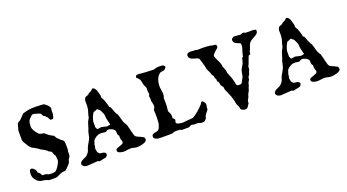

<svg xmlns="http://www.w3.org/2000/svg" viewBox="-42 -811 2143 1186"><g transform="rotate(-20 1029.5 -218.0)"><path d="M35.6 -69.3Q35.6 -73.7 36.1 -78.4Q36.6 -83 38.1 -87.2Q39.6 -91.3 42.2 -93.8Q44.9 -96.2 49.3 -96.2H53.2Q61.5 -93.3 67.6 -87.2Q73.7 -81.1 77.1 -72.8L79.6 -61Q80.6 -60.1 82.8 -57.9Q85 -55.7 86.4 -54.7L91.3 -51.8Q92.3 -50.8 94.7 -45.7Q97.2 -40.5 98.1 -39.6Q99.1 -39.1 101.1 -36.9Q103 -34.7 104 -33.7Q106.4 -34.7 109.1 -34.7Q111.8 -34.7 114.3 -34.7Q119.6 -34.7 125.7 -33.2Q131.8 -31.7 136.2 -27.8Q141.6 -26.9 147 -26.1Q152.3 -25.4 158.2 -25.4Q163.6 -25.4 169.4 -26.1Q175.3 -26.9 181.2 -27.8Q186 -28.8 193.1 -36.6Q200.2 -44.4 206.5 -54.4Q212.9 -64.5 217.5 -74Q222.2 -83.5 222.2 -87.9V-93.8Q222.2 -95.7 221.7 -99.9Q221.2 -104 220.9 -108.4Q220.7 -112.8 220.2 -116Q219.7 -119.1 219.7 -120.1Q218.8 -120.6 216.3 -124.3Q213.9 -127.9 213.9 -129.4Q211.9 -132.3 210.9 -136.2Q210 -140.1 208.5 -143.8Q207 -147.5 204.8 -150.4Q202.6 -153.3 198.7 -155.3Q197.8 -156.2 194.1 -157.2Q190.4 -158.2 190.4 -158.7Q189.5 -158.7 185.5 -162.6Q181.6 -166.5 181.2 -167.5Q180.2 -168.5 177.7 -170.2Q175.3 -171.9 172.4 -173.6Q169.4 -175.3 167 -176.8Q164.6 -178.2 163.1 -179.2Q162.6 -179.7 159.9 -181.2Q157.2 -182.6 154.3 -184.1Q151.4 -185.5 148.7 -186.8Q146 -188 145.5 -188.5Q144 -189.5 139.2 -193.1Q134.3 -196.8 133.8 -197.8Q123.5 -204.6 116 -208.3Q108.4 -211.9 102.1 -215.6Q95.7 -219.2 89.8 -224.9Q84 -230.5 77.1 -241.7Q75.7 -244.6 72.8 -249.3Q69.8 -253.9 66.9 -258.5Q64 -263.2 61.8 -267.1Q59.6 -271 59.1 -272Q58.6 -272.9 57.4 -277.3Q56.2 -281.7 56.2 -283.7V-342.8Q56.2 -343.3 57.1 -347.4Q58.1 -351.6 59.6 -357.4Q61 -363.3 62.7 -369.1Q64.5 -375 65.4 -378.4Q66.9 -385.3 69.1 -388.4Q71.3 -391.6 74.2 -393.6Q77.1 -395.5 80.8 -397Q84.5 -398.4 88.9 -401.9Q90.3 -403.3 94.7 -407.7Q99.1 -412.1 104 -417.2Q108.9 -422.4 113.3 -426.8Q117.7 -431.2 118.7 -432.6Q121.6 -435.1 127.9 -436.3Q134.3 -437.5 136.2 -438.5Q150.9 -442.9 164.6 -444.8Q178.2 -446.8 193.8 -446.8H208Q210.9 -446.8 218 -446.5Q225.1 -446.3 232.9 -445.8Q240.7 -445.3 247.8 -445.1Q254.9 -444.8 257.8 -444.3Q262.2 -442.9 268.3 -438.2Q274.4 -433.6 280.3 -427.7Q286.1 -421.9 290 -415Q293.9 -408.2 293.9 -401.9Q293.5 -401.4 292.5 -396.5Q291.5 -391.6 291.5 -390.1V-366.7Q291 -365.7 290.3 -362.5Q289.6 -359.4 288.6 -355.5Q287.6 -351.6 286.4 -347.9Q285.2 -344.2 284.7 -342.8Q284.2 -340.3 282 -339.8Q279.8 -339.4 277.3 -339.4H267.1Q264.6 -340.3 262.9 -343Q261.2 -345.7 259.8 -348.6Q258.3 -351.6 257.3 -354.2Q256.3 -356.9 255.4 -358.4Q254.4 -358.9 252.4 -360.8Q250.5 -362.8 248.3 -365.2Q246.1 -367.7 243.9 -369.9Q241.7 -372.1 240.7 -373.5Q240.2 -373.5 237.5 -374.3Q234.9 -375 234.4 -376Q231.4 -377.4 230 -380.1Q228.5 -382.8 227.3 -385.7Q226.1 -388.7 224.4 -391.6Q222.7 -394.5 219.7 -397Q217.8 -397.5 212.9 -399.4Q208 -401.4 202.1 -403.1Q196.3 -404.8 190.9 -406.5Q185.5 -408.2 183.6 -408.7H168.9Q167.5 -407.2 164.1 -404.1Q160.6 -400.9 156.7 -397Q152.8 -393.1 149.7 -389.9Q146.5 -386.7 145.5 -385.3Q139.2 -377 137.7 -364.7Q136.2 -352.5 136.2 -342.8Q136.2 -334.5 138.4 -327.6Q140.6 -320.8 144.3 -314.5Q147.9 -308.1 152.8 -302.2Q157.7 -296.4 163.1 -289.6Q167.5 -283.7 172.6 -281.5Q177.7 -279.3 183.3 -278.3Q189 -277.3 194.3 -276.4Q199.7 -275.4 204.6 -272Q205.1 -271.5 207.8 -269Q210.4 -266.6 213.4 -264.2Q216.3 -261.7 219 -259.5Q221.7 -257.3 222.2 -256.8Q223.1 -255.9 225.8 -254.2Q228.5 -252.4 231.4 -250.7Q234.4 -249 237.1 -247.3Q239.7 -245.6 240.7 -245.1Q241.7 -244.1 246.6 -241.9Q251.5 -239.7 252.9 -239.3Q252.9 -238.3 254.4 -235.8Q255.9 -233.4 261.2 -223.6L284.7 -200.2L293.9 -194.3Q300.8 -189 302 -179.2Q303.2 -169.4 303.2 -160.6V-129.4Q300.8 -125 300.5 -120.4Q300.3 -115.7 300.3 -111.3V-96.2Q300.3 -94.2 298.8 -89.8Q297.4 -85.4 296.9 -84.5Q296.9 -84 295.7 -82.3Q294.4 -80.6 293 -78.6Q291.5 -76.7 290 -75Q288.6 -73.2 288.1 -72.8Q287.6 -71.3 286.6 -66.4Q285.6 -61.5 284.7 -61L282.2 -51.8Q280.8 -49.8 276.6 -44.9Q272.5 -40 267.6 -34.9Q262.7 -29.8 258.5 -25.4Q254.4 -21 252.9 -19.5Q251.5 -18.1 248 -15.9Q244.6 -13.7 243.7 -12.7Q242.7 -12.7 239.7 -12.5Q236.8 -12.2 233.2 -11.7Q229.5 -11.2 226.3 -10.7Q223.1 -10.3 222.2 -10.3Q216.3 -8.8 210.4 -6.1Q204.6 -3.4 198.7 -0.5Q192.9 2.4 187 4.9Q181.2 7.3 174.8 7.8Q174.3 7.8 166 8.1Q157.7 8.3 152.3 8.3L130.4 7.8Q128.4 6.8 122.8 4.6Q117.2 2.4 115.7 1.5Q109.9 -0.5 103.8 -1.5Q97.7 -2.4 91.6 -3.2Q85.4 -3.9 79.6 -5.4Q73.7 -6.8 67.9 -10.3Q62 -13.2 56.2 -18.8Q50.3 -24.4 45.7 -31.2Q41 -38.1 38.3 -45.7Q35.6 -53.2 35.6 -60.1Z M637.2 -64Q636.7 -64.5 635.7 -67.1Q634.8 -69.8 633.8 -72.8Q632.8 -75.7 632.1 -78.1Q631.3 -80.6 631.3 -81.1Q630.4 -82.5 630.4 -85.2Q630.4 -87.9 630.4 -91.3Q630.4 -94.2 630.4 -97.2Q630.4 -100.1 631.3 -101.6Q624.5 -107.9 623.3 -113Q622.1 -118.2 622.1 -125V-135.3Q622.1 -136.2 621.1 -138.2Q620.1 -140.1 619.6 -141.1Q618.2 -142.1 614 -146.5Q609.9 -150.9 607.4 -151.9Q603.5 -155.3 597.7 -156.2Q591.8 -157.2 587.4 -160.6Q586.4 -160.6 582.8 -160.6Q579.1 -160.6 578.1 -161.1Q574.7 -160.2 570.1 -158Q565.4 -155.8 564.5 -154.8L559.6 -151.9L535.6 -154.8H523.9Q517.6 -154.8 510.7 -152.3Q503.9 -149.9 497.3 -146Q490.7 -142.1 485.1 -137Q479.5 -131.8 476.1 -126.5Q475.1 -125.5 474.1 -120.6Q473.1 -115.7 473.1 -114.7Q472.2 -111.8 470.2 -108.6Q468.3 -105.5 468.3 -101.6L467.3 -89.4L463.9 -76.7L468.3 -54.2Q468.3 -53.2 469.7 -51.8Q471.2 -50.3 473.1 -48.3Q478.5 -43 478.5 -42Q478.5 -41.5 480.2 -41Q481.9 -40.5 483.9 -40Q485.8 -39.6 487.8 -39.3Q489.7 -39.1 490.2 -39.1Q493.2 -39.1 498 -38.6Q502.9 -38.1 507.6 -36.1Q512.2 -34.2 515.6 -31Q519 -27.8 519 -22Q519 -16.1 514.6 -10.7Q510.3 -5.4 503.9 -3.4Q501.5 -2.9 496.1 -2Q490.7 -1 484.4 0.5Q478 2 472.2 3.2Q466.3 4.4 463.9 4.9L452.1 0L381.3 4.9Q375 3.9 370.4 2.9Q365.7 2 362.1 0Q358.4 -2 355.7 -5.4Q353 -8.8 350.1 -15.1Q350.1 -23.9 355.2 -29.5Q360.4 -35.2 367.7 -39.1Q375 -43 382.8 -46.1Q390.6 -49.3 395.5 -52.2Q395.5 -53.2 396.7 -54Q397.9 -54.7 398.9 -55.7Q403.3 -60.1 408.4 -65.9Q413.6 -71.8 416 -78.6Q416.5 -79.1 417.5 -81.5Q418.5 -84 419.4 -86.9Q420.4 -89.8 421.1 -92.3Q421.9 -94.7 421.9 -95.2Q427.2 -109.4 434.6 -120.8Q441.9 -132.3 447.3 -143.6Q447.8 -144 448.7 -146.5Q449.7 -148.9 450.7 -151.9Q451.7 -154.8 452.4 -157.2Q453.1 -159.7 453.1 -160.6L461.4 -195.3Q461.9 -195.8 462.9 -198Q463.9 -200.2 464.8 -202.6Q465.8 -205.1 466.6 -207Q467.3 -209 467.3 -209.5L476.1 -238.3Q479 -249 483.6 -256.1Q488.3 -263.2 492.7 -272.9L495.1 -287.1Q496.1 -289.1 497.1 -293.7Q498 -298.3 498.5 -298.8L503.9 -315.9Q503.9 -317.9 504.6 -321.3Q505.4 -324.7 505.9 -328.6Q506.3 -332.5 506.8 -336.2Q507.3 -339.8 507.3 -341.3V-378.4Q507.3 -379.9 508.5 -382.8Q509.8 -385.7 511.2 -388.9Q512.7 -392.1 514.6 -394.8Q516.6 -397.5 519 -398.9L535.6 -404.8Q537.1 -404.8 540.3 -408.4Q543.5 -412.1 544.4 -413.1L561 -420.9L573.7 -433.1Q582 -433.1 587.6 -426.5Q593.3 -419.9 596.7 -413.1Q597.2 -410.6 598.9 -405.3Q600.6 -399.9 602.3 -393.8Q604 -387.7 605.7 -382.3Q607.4 -377 607.4 -375V-360.8Q608.4 -359.9 609.4 -357.9Q610.4 -356 610.8 -355Q617.7 -343.8 622.6 -329.8Q627.4 -315.9 631.3 -301.8Q632.3 -292 632.6 -290.5Q632.8 -289.1 633.8 -289.1Q638.2 -289.1 640.4 -284.9Q642.6 -280.8 645 -275.4L650.9 -259.3Q650.9 -257.8 652.3 -254.6Q653.8 -251.5 655.8 -247.6Q657.7 -243.7 659.4 -240Q661.1 -236.3 661.6 -234.9Q662.1 -234.4 665 -230.5Q666.5 -228.5 667.5 -227.1Q668 -226.1 669.4 -221.9Q670.9 -217.8 672.4 -212.9Q673.8 -208 675 -203.9Q676.3 -199.7 676.3 -198.7Q678.7 -189 681.9 -179Q685.1 -168.9 690.4 -160.6Q690.4 -159.2 694.3 -154.5Q698.2 -149.9 698.7 -148.4L701.7 -135.3Q703.6 -127 705.6 -121.6Q707.5 -116.2 708 -110.8Q708 -109.4 709.2 -105Q710.4 -100.6 711.9 -95.5Q713.4 -90.3 714.6 -86.2Q715.8 -82 715.8 -81.1Q716.8 -75.7 720.7 -69.3Q724.6 -63 728.5 -61.5Q729 -61 732.2 -59.6Q735.4 -58.1 739 -56.4Q742.7 -54.7 745.8 -53.2Q749 -51.8 749.5 -51.8Q755.4 -47.9 760.5 -46.1Q765.6 -44.4 769 -42.2Q772.5 -40 774.4 -36.1Q776.4 -32.2 776.4 -24.4Q776.4 -17.1 768.6 -12Q760.7 -6.8 750.2 -3.7Q739.7 -0.5 729.2 1Q718.8 2.4 713.9 2.4Q701.2 2.4 690.7 -1Q680.2 -4.4 666 -4.4L627.9 0Q623 0 615.7 -0.7Q608.4 -1.5 601.3 -3.7Q594.2 -5.9 589.1 -9.8Q584 -13.7 584 -20.5Q584 -29.8 592.3 -33.4Q600.6 -37.1 610.6 -40Q620.6 -43 628.9 -47.1Q637.2 -51.3 637.2 -61.5ZM544.4 -189.9Q544.9 -189.9 548.1 -189.2Q551.3 -188.5 555.4 -187.5Q559.6 -186.5 563.7 -185.5Q567.9 -184.6 570.3 -184.1L581.5 -181.6Q582 -182.1 585.4 -182.6Q588.9 -183.1 592.8 -184.1L602.5 -186L593.3 -223.1Q592.3 -227.5 591.6 -235.1Q590.8 -242.7 590.8 -245.1Q590.8 -251.5 589.6 -256.1Q588.4 -260.7 586.4 -265.1Q584.5 -269.5 582 -274.2Q579.6 -278.8 577.1 -284.7Q576.2 -288.1 570.6 -292.5Q564.9 -296.9 561 -300.8Q559.6 -302.2 556.2 -302.2Q551.8 -302.2 547.4 -298.8Q543 -295.4 537.6 -295.4Q533.2 -295.4 528.6 -288.1Q523.9 -280.8 519.8 -271.2Q515.6 -261.7 512.9 -252.2Q510.3 -242.7 509.8 -238.3V-201.2Q510.7 -199.7 512.7 -195.3Q514.6 -190.9 515.6 -189.9Q516.6 -189 517.6 -187.7Q518.6 -186.5 520.5 -186.5Q521.5 -186.5 525.1 -187Q528.8 -187.5 532.7 -188.2Q536.6 -189 540 -189.5Q543.5 -189.9 544.4 -189.9Z M823.7 -25.4Q823.7 -34.2 828.1 -37.8Q832.5 -41.5 838.9 -43.2Q845.2 -44.9 852.1 -45.9Q858.9 -46.9 864.3 -49.8Q869.6 -52.7 872.8 -57.1Q876 -61.5 877.9 -66.7Q879.9 -71.8 881.3 -77.1Q882.8 -82.5 885.3 -87.9Q886.2 -101.1 887 -114Q887.7 -127 887.7 -140.1Q887.7 -149.9 887.2 -159.2Q886.7 -168.5 886.2 -178.2Q889.2 -182.6 892.6 -189.2Q896 -195.8 896 -203.6Q896 -205.1 895.3 -209.5Q894.5 -213.9 893.6 -218.8Q892.6 -223.6 891.6 -227.8Q890.6 -231.9 890.1 -232.9Q890.1 -233.9 889.9 -238.5Q889.6 -243.2 889.6 -247.6Q889.6 -249.5 889.9 -251Q890.1 -252.4 890.1 -253.4Q890.1 -254.4 888.9 -258.5Q887.7 -262.7 887.7 -267.6Q887.7 -269 889.6 -273.9Q891.6 -278.8 893.6 -282.2Q892.6 -283.2 891.8 -288.1Q891.1 -293 890.1 -293.9V-322.8Q890.1 -323.7 888.9 -326.4Q887.7 -329.1 886.2 -332Q884.8 -335 883.5 -337.4Q882.3 -339.8 881.8 -340.3Q879.4 -346.2 878.4 -352.3Q877.4 -358.4 876.2 -364.3Q875 -370.1 873.3 -376Q871.6 -381.8 867.7 -386.7Q866.2 -389.2 860.6 -394.5Q855 -399.9 853 -401.4Q852.1 -401.9 852.1 -403.6Q852.1 -405.3 852.1 -406.2Q852.1 -411.6 856.2 -415.3Q860.4 -418.9 865.7 -418.9H870.1Q895.5 -416.5 919.4 -414.8Q943.4 -413.1 969.7 -413.1Q975.1 -413.1 980.5 -415.5Q985.8 -418 992.7 -418.9L1011.2 -419.9L1029.8 -418.9Q1031.7 -418.9 1035.9 -416Q1040 -413.1 1041.5 -410.6L1044.9 -407.2Q1044.9 -406.2 1043.7 -403.1Q1042.5 -399.9 1041.5 -398.9Q1039.6 -396.5 1035.6 -392.1Q1031.7 -387.7 1029.8 -386.7Q1028.8 -386.7 1025.9 -386.2Q1022.9 -385.7 1019.5 -385.3Q1016.1 -384.8 1013.2 -384.5Q1010.3 -384.3 1009.3 -384.3Q1002.4 -382.8 996.1 -377.2Q989.7 -371.6 984.9 -364.3Q980 -356.9 976.8 -348.9Q973.6 -340.8 972.2 -334.5Q970.2 -325.7 969.5 -316.4Q968.8 -307.1 968.8 -298.3L974.6 -253.4Q974.6 -245.6 972.9 -238.5Q971.2 -231.4 968.8 -224.6Q968.8 -221.7 969.2 -213.6Q969.7 -205.6 969.7 -196.8Q969.7 -188 969.2 -180.2Q968.8 -172.4 968.8 -168.9Q968.8 -168.5 968.3 -165.5Q967.8 -162.6 967.5 -159.2Q967.3 -155.8 966.8 -152.6Q966.3 -149.4 966.3 -148.4V-140.1Q966.8 -139.2 968.5 -136Q970.2 -132.8 971.9 -128.9Q973.6 -125 975.3 -121.6Q977.1 -118.2 977.1 -116.7Q977.1 -114.7 977.5 -110.8Q978 -106.9 978 -103Q978 -98.6 977.5 -95.5Q977.1 -92.3 977.1 -91.3Q979.5 -89.8 983.9 -85.2Q988.3 -80.6 989.3 -79.6V-75.2Q989.3 -72.8 988.8 -70.8Q988.3 -68.8 987.3 -66.9Q986.3 -64.5 986.3 -62.5Q986.3 -60.5 986.3 -58.1Q986.3 -54.2 991 -51.8Q995.6 -49.3 1002 -47.4Q1008.3 -45.4 1014.4 -44.7Q1020.5 -43.9 1022.9 -43.9H1029.8Q1033.2 -44.4 1043 -45.4Q1052.7 -46.4 1063.2 -47.1Q1073.7 -47.9 1083.3 -48.6Q1092.8 -49.3 1096.2 -49.8Q1117.2 -62 1135.7 -77.9Q1154.3 -93.8 1169.9 -111.3Q1171.4 -112.8 1172.6 -115.5Q1173.8 -118.2 1175 -120.4Q1176.3 -122.6 1178.2 -124.3Q1180.2 -126 1183.6 -126Q1186.5 -126 1189.9 -123.3Q1193.4 -120.6 1196 -116.7Q1198.7 -112.8 1200.4 -108.6Q1202.1 -104.5 1202.1 -101.6Q1202.1 -93.3 1200.4 -86.9Q1198.7 -80.6 1198.7 -72.8V-67.4Q1197.3 -65.9 1193.6 -61.5Q1189.9 -57.1 1186.3 -52Q1182.6 -46.9 1179.4 -42.2Q1176.3 -37.6 1174.8 -35.6L1169.9 -18.6Q1168.9 -17.6 1164.6 -12.7Q1160.2 -7.8 1158.2 -6.8Q1155.8 -4.4 1152.6 -3.9Q1149.4 -3.4 1146 -3.4H1131.8Q1131.3 -3.9 1128.9 -4.9Q1126.5 -5.9 1123.5 -6.8Q1120.6 -7.8 1117.9 -8.5Q1115.2 -9.3 1114.3 -9.3H1085.4Q1084 -9.3 1079.1 -11Q1074.2 -12.7 1073.7 -12.7Q1072.8 -12.7 1069.6 -11.5Q1066.4 -10.3 1064.9 -9.3Q1063 -8.3 1058.8 -6.3Q1054.7 -4.4 1053.2 -3.4H1006.8Q1000.5 -7.8 993.2 -8.5Q985.8 -9.3 979 -9.3H968.8Q963.4 -9.3 958 -8.3Q952.6 -7.3 945.8 -3.4Q934.1 -2.4 922.1 -2.4Q910.2 -2.4 897.9 -2.4Q885.7 -2.4 873.8 -2.4Q861.8 -2.4 849.6 -3.4L835.4 -9.3Q829.6 -11.7 826.7 -15.1Q823.7 -18.6 823.7 -25.4Z M1314 -223.6Q1313 -225.1 1310.5 -229.5Q1308.1 -233.9 1308.1 -234.9Q1307.1 -236.8 1306.4 -242.4Q1305.7 -248 1305.7 -249Q1304.7 -250.5 1300.8 -254.9Q1296.9 -259.3 1296.9 -260.3Q1296.4 -260.7 1295.7 -263.2Q1294.9 -265.6 1294.2 -268.6Q1293.5 -271.5 1292.7 -273.9Q1292 -276.4 1292 -276.9Q1291.5 -277.3 1290.3 -279.8Q1289.1 -282.2 1287.6 -285.2Q1286.1 -288.1 1284.9 -290.5Q1283.7 -293 1283.7 -293.9Q1278.8 -301.8 1277.8 -310.3Q1276.9 -318.8 1274.4 -327.1Q1270.5 -340.3 1266.8 -353.8Q1263.2 -367.2 1258.3 -379.4Q1257.3 -381.3 1253.9 -382.8Q1250.5 -384.3 1249.5 -385.3Q1242.2 -388.2 1232.7 -390.4Q1223.1 -392.6 1215.1 -396Q1207 -399.4 1201.4 -405.5Q1195.8 -411.6 1195.8 -422.4Q1195.8 -431.2 1202.9 -435.5Q1210 -439.9 1218.3 -439.9H1224.1L1236.3 -438.5H1249Q1253.4 -438.5 1258.1 -437.7Q1262.7 -437 1266.6 -435.1Q1270 -435.1 1278.6 -435.5Q1287.1 -436 1296.9 -436Q1306.6 -436 1314.9 -435.5Q1323.2 -435.1 1327.1 -435.1Q1327.6 -435.1 1330.6 -434.8Q1333.5 -434.6 1336.9 -434.1Q1340.3 -433.6 1343.8 -433.1Q1347.2 -432.6 1349.1 -432.6Q1350.6 -432.6 1355 -431.4Q1359.4 -430.2 1360.4 -429.2Q1363.8 -428.7 1368.7 -428.7Q1373.5 -428.7 1377.9 -427.7Q1382.3 -426.8 1385.3 -424.1Q1388.2 -421.4 1388.2 -416.5Q1388.2 -406.7 1383.1 -402.8Q1377.9 -398.9 1372.1 -393.6Q1369.6 -391.6 1366 -387.9Q1362.3 -384.3 1358.4 -380.4Q1354.5 -376.5 1351.8 -372.3Q1349.1 -368.2 1349.1 -365.7Q1349.1 -357.9 1353.5 -350.1Q1357.9 -342.3 1360.4 -334.5Q1361.8 -331.5 1364.3 -326.2Q1366.7 -320.8 1368.9 -315.7Q1371.1 -310.5 1372.6 -306.6Q1374 -302.7 1374 -302.2Q1374.5 -301.3 1375 -298.3Q1375.5 -295.4 1376 -292.2Q1376.5 -289.1 1376.7 -286.1Q1377 -283.2 1377.4 -282.2Q1377.9 -281.2 1380.1 -276.9Q1382.3 -272.5 1382.3 -271Q1383.3 -269 1385.7 -262.7Q1388.2 -256.3 1388.2 -254.9L1390.6 -238.3Q1394 -227.1 1399.2 -216.3Q1404.3 -205.6 1407.7 -193.4Q1408.2 -192.9 1408.9 -189.9Q1409.7 -187 1410.6 -183.3Q1411.6 -179.7 1412.4 -176.3Q1413.1 -172.9 1413.6 -171.4Q1415 -166 1415.5 -161.1Q1416 -156.2 1417.7 -152.3Q1419.4 -148.4 1422.9 -146Q1426.3 -143.6 1433.1 -143.6Q1438.5 -143.6 1442.9 -144Q1447.3 -144.5 1452.6 -148.4Q1453.6 -150.9 1456.5 -156Q1459.5 -161.1 1462.6 -167Q1465.8 -172.9 1468.5 -178.2Q1471.2 -183.6 1471.7 -186Q1472.2 -186.5 1472.9 -190.9Q1473.6 -195.3 1474.6 -200.4Q1475.6 -205.6 1476.3 -210Q1477.1 -214.4 1477.1 -215.3Q1480 -228 1487.1 -238.5Q1494.1 -249 1499.5 -260.3Q1499.5 -261.2 1500.5 -264.4Q1501.5 -267.6 1502.4 -268.6Q1502.4 -269 1503.2 -272.5Q1503.9 -275.9 1504.9 -279.8Q1505.9 -283.7 1506.8 -286.9Q1507.8 -290 1508.3 -290.5Q1508.3 -292 1509 -294.2Q1509.8 -296.4 1510.7 -296.4Q1510.7 -297.4 1513.2 -297.9Q1515.6 -298.3 1516.6 -298.8Q1516.6 -299.3 1516.8 -301.8Q1517.1 -304.2 1517.3 -306.6Q1517.6 -309.1 1518.1 -311Q1518.6 -313 1519 -313.5Q1520 -319.3 1522.2 -326.2Q1524.4 -333 1526.9 -340.3Q1529.3 -347.7 1531 -354.7Q1532.7 -361.8 1532.7 -367.7Q1532.7 -374 1532.2 -377.2Q1531.7 -380.4 1530 -382.1Q1528.3 -383.8 1525.1 -384.8Q1522 -385.7 1516.6 -387.7Q1505.4 -391.6 1496.6 -398.4Q1487.8 -405.3 1487.8 -417.5Q1487.8 -419.9 1488.3 -421.4Q1488.3 -422.9 1488.8 -423.8Q1489.7 -426.3 1494.9 -430.2Q1500 -434.1 1502.4 -435.1Q1502.9 -435.1 1504.4 -435.5Q1505.4 -435.5 1506.3 -435.8Q1507.3 -436 1508.3 -436L1544.4 -432.6Q1550.3 -432.6 1553 -433.6Q1555.7 -434.6 1557.4 -435.5Q1559.1 -436.5 1560.8 -437.5Q1562.5 -438.5 1565.4 -438.5Q1569.8 -438.5 1574.2 -436Q1578.6 -433.6 1582.5 -432.6H1627.4Q1628.9 -432.6 1631.6 -432.4Q1634.3 -432.1 1637.2 -431.6Q1640.1 -431.2 1642.8 -430.4Q1645.5 -429.7 1646.5 -429.2Q1648.9 -428.2 1649.4 -426.3Q1649.9 -424.3 1649.9 -422.4V-419.9Q1649.9 -411.1 1643.3 -404.5Q1636.7 -397.9 1627.7 -392.6Q1618.7 -387.2 1608.9 -382.3Q1599.1 -377.4 1593.3 -371.6Q1584.5 -362.8 1580.3 -350.6Q1576.2 -338.4 1572.3 -327.1Q1571.3 -326.2 1568.8 -321.5Q1566.4 -316.9 1566.4 -315.9L1564 -298.8Q1562.5 -298.3 1557.6 -296.1Q1552.7 -293.9 1552.2 -293.9Q1551.3 -293.5 1549.3 -288.3Q1547.4 -283.2 1545.2 -277.1Q1543 -271 1540.8 -265.4Q1538.6 -259.8 1537.6 -257.8Q1537.1 -255.4 1535.4 -250Q1533.7 -244.6 1532.7 -243.2Q1531.7 -242.7 1529.8 -238Q1527.8 -233.4 1526.9 -232.4L1524.9 -210.4L1519 -199.2Q1518.1 -198.7 1517.3 -193.6Q1516.6 -188.5 1516.6 -187.5Q1514.6 -182.1 1510.7 -178Q1506.8 -173.8 1504.9 -168Q1504.9 -168 1504.4 -165.5Q1503.9 -163.1 1503.7 -160.4Q1503.4 -157.7 1502.9 -155Q1502.4 -152.3 1502.4 -151.9Q1501.5 -151.4 1499.3 -147.9Q1497.1 -144.5 1497.1 -143.6Q1492.7 -137.2 1491.9 -132.1Q1491.2 -127 1488.8 -119.1Q1488.3 -118.2 1487.3 -116.2Q1486.3 -114.3 1485.4 -111.8Q1484.4 -109.4 1483.6 -107.4Q1482.9 -105.5 1482.9 -105Q1480.5 -99.1 1479 -93.3Q1477.5 -87.4 1474.6 -82Q1473.6 -82 1471.4 -78.6Q1469.2 -75.2 1469.2 -74.2Q1468.8 -73.2 1467.5 -69.6Q1466.3 -65.9 1464.8 -62Q1463.4 -58.1 1462.4 -54.4Q1461.4 -50.8 1460.9 -49.8Q1460.9 -48.8 1458 -45.4Q1455.1 -42 1455.1 -41.5Q1454.1 -39.6 1453.4 -37.8Q1452.6 -36.1 1452.6 -35.6Q1452.1 -34.7 1451.7 -31.7Q1451.2 -28.8 1450.7 -25.4Q1450.2 -22 1450 -19Q1449.7 -16.1 1449.7 -15.1Q1449.2 -15.1 1446.3 -11.5Q1443.4 -7.8 1442.4 -5.9Q1439.9 -1 1437.7 2.2Q1435.5 5.4 1432.9 7.6Q1430.2 9.8 1426.3 10.7Q1422.4 11.7 1416 11.7Q1409.7 11.7 1401.9 7.8Q1394 3.9 1390.6 -1.5Q1390.6 -2.4 1390.1 -4.4Q1389.6 -6.3 1389.2 -8.8Q1388.7 -11.2 1388.2 -15.1Q1388.2 -16.1 1387 -18.8Q1385.7 -21.5 1384.3 -24.4Q1382.8 -27.3 1381.3 -29.8Q1379.9 -32.2 1379.9 -32.7Q1376.5 -39.6 1376.5 -43.9Q1376.5 -48.3 1374 -57.6Q1370.1 -76.2 1363.5 -94.2Q1356.9 -112.3 1349.1 -129.4L1340.8 -147Q1340.8 -147.5 1340.6 -149.9Q1340.3 -152.3 1339.8 -155.3Q1339.4 -158.2 1339.1 -160.6Q1338.9 -163.1 1338.4 -164.1L1337.4 -166Q1336.9 -167 1335.9 -168Q1335 -169.4 1331.5 -173.8Q1328.1 -178.2 1327.1 -179.2Q1325.2 -184.1 1324.7 -188.7Q1324.2 -193.4 1323.5 -197.5Q1322.8 -201.7 1320.8 -205.1Q1318.8 -208.5 1314 -210.4Z M1911.1 -64Q1910.6 -64.5 1909.7 -67.1Q1908.7 -69.8 1907.7 -72.8Q1906.7 -75.7 1906 -78.1Q1905.3 -80.6 1905.3 -81.1Q1904.3 -82.5 1904.3 -85.2Q1904.3 -87.9 1904.3 -91.3Q1904.3 -94.2 1904.3 -97.2Q1904.3 -100.1 1905.3 -101.6Q1898.4 -107.9 1897.2 -113Q1896 -118.2 1896 -125V-135.3Q1896 -136.2 1895 -138.2Q1894 -140.1 1893.6 -141.1Q1892.1 -142.1 1887.9 -146.5Q1883.8 -150.9 1881.3 -151.9Q1877.4 -155.3 1871.6 -156.2Q1865.7 -157.2 1861.3 -160.6Q1860.4 -160.6 1856.7 -160.6Q1853 -160.6 1852.1 -161.1Q1848.6 -160.2 1844 -158Q1839.4 -155.8 1838.4 -154.8L1833.5 -151.9L1809.6 -154.8H1797.9Q1791.5 -154.8 1784.7 -152.3Q1777.8 -149.9 1771.2 -146Q1764.6 -142.1 1759 -137Q1753.4 -131.8 1750 -126.5Q1749 -125.5 1748 -120.6Q1747.1 -115.7 1747.1 -114.7Q1746.1 -111.8 1744.1 -108.6Q1742.2 -105.5 1742.2 -101.6L1741.2 -89.4L1737.8 -76.7L1742.2 -54.2Q1742.2 -53.2 1743.7 -51.8Q1745.1 -50.3 1747.1 -48.3Q1752.4 -43 1752.4 -42Q1752.4 -41.5 1754.2 -41Q1755.9 -40.5 1757.8 -40Q1759.8 -39.6 1761.7 -39.3Q1763.7 -39.1 1764.2 -39.1Q1767.1 -39.1 1772 -38.6Q1776.9 -38.1 1781.5 -36.1Q1786.1 -34.2 1789.6 -31Q1793 -27.8 1793 -22Q1793 -16.1 1788.6 -10.7Q1784.2 -5.4 1777.8 -3.4Q1775.4 -2.9 1770 -2Q1764.6 -1 1758.3 0.5Q1752 2 1746.1 3.2Q1740.2 4.4 1737.8 4.9L1726.1 0L1655.3 4.9Q1648.9 3.9 1644.3 2.9Q1639.6 2 1636 0Q1632.3 -2 1629.6 -5.4Q1627 -8.8 1624 -15.1Q1624 -23.9 1629.2 -29.5Q1634.3 -35.2 1641.6 -39.1Q1648.9 -43 1656.7 -46.1Q1664.6 -49.3 1669.4 -52.2Q1669.4 -53.2 1670.7 -54Q1671.9 -54.7 1672.9 -55.7Q1677.2 -60.1 1682.4 -65.9Q1687.5 -71.8 1689.9 -78.6Q1690.4 -79.1 1691.4 -81.5Q1692.4 -84 1693.4 -86.9Q1694.3 -89.8 1695.1 -92.3Q1695.8 -94.7 1695.8 -95.2Q1701.2 -109.4 1708.5 -120.8Q1715.8 -132.3 1721.2 -143.6Q1721.7 -144 1722.7 -146.5Q1723.6 -148.9 1724.6 -151.9Q1725.6 -154.8 1726.3 -157.2Q1727.1 -159.7 1727.1 -160.6L1735.4 -195.3Q1735.8 -195.8 1736.8 -198Q1737.8 -200.2 1738.8 -202.6Q1739.7 -205.1 1740.5 -207Q1741.2 -209 1741.2 -209.5L1750 -238.3Q1752.9 -249 1757.6 -256.1Q1762.2 -263.2 1766.6 -272.9L1769 -287.1Q1770 -289.1 1771 -293.7Q1772 -298.3 1772.5 -298.8L1777.8 -315.9Q1777.8 -317.9 1778.6 -321.3Q1779.3 -324.7 1779.8 -328.6Q1780.3 -332.5 1780.8 -336.2Q1781.2 -339.8 1781.2 -341.3V-378.4Q1781.2 -379.9 1782.5 -382.8Q1783.7 -385.7 1785.2 -388.9Q1786.6 -392.1 1788.6 -394.8Q1790.5 -397.5 1793 -398.9L1809.6 -404.8Q1811 -404.8 1814.2 -408.4Q1817.4 -412.1 1818.4 -413.1L1835 -420.9L1847.7 -433.1Q1856 -433.1 1861.6 -426.5Q1867.2 -419.9 1870.6 -413.1Q1871.1 -410.6 1872.8 -405.3Q1874.5 -399.9 1876.2 -393.8Q1877.9 -387.7 1879.6 -382.3Q1881.3 -377 1881.3 -375V-360.8Q1882.3 -359.9 1883.3 -357.9Q1884.3 -356 1884.8 -355Q1891.6 -343.8 1896.5 -329.8Q1901.4 -315.9 1905.3 -301.8Q1906.2 -292 1906.5 -290.5Q1906.7 -289.1 1907.7 -289.1Q1912.1 -289.1 1914.3 -284.9Q1916.5 -280.8 1918.9 -275.4L1924.8 -259.3Q1924.8 -257.8 1926.3 -254.6Q1927.7 -251.5 1929.7 -247.6Q1931.6 -243.7 1933.3 -240Q1935.1 -236.3 1935.5 -234.9Q1936 -234.4 1939 -230.5Q1940.4 -228.5 1941.4 -227.1Q1941.9 -226.1 1943.4 -221.9Q1944.8 -217.8 1946.3 -212.9Q1947.8 -208 1949 -203.9Q1950.2 -199.7 1950.2 -198.7Q1952.6 -189 1955.8 -179Q1959 -168.9 1964.4 -160.6Q1964.4 -159.2 1968.3 -154.5Q1972.2 -149.9 1972.7 -148.4L1975.6 -135.3Q1977.5 -127 1979.5 -121.6Q1981.4 -116.2 1981.9 -110.8Q1981.9 -109.4 1983.2 -105Q1984.4 -100.6 1985.8 -95.5Q1987.3 -90.3 1988.5 -86.2Q1989.7 -82 1989.7 -81.1Q1990.7 -75.7 1994.6 -69.3Q1998.5 -63 2002.4 -61.5Q2002.9 -61 2006.1 -59.6Q2009.3 -58.1 2012.9 -56.4Q2016.6 -54.7 2019.8 -53.2Q2022.9 -51.8 2023.4 -51.8Q2029.3 -47.9 2034.4 -46.1Q2039.6 -44.4 2043 -42.2Q2046.4 -40 2048.3 -36.1Q2050.3 -32.2 2050.3 -24.4Q2050.3 -17.1 2042.5 -12Q2034.7 -6.8 2024.2 -3.7Q2013.7 -0.5 2003.2 1Q1992.7 2.4 1987.8 2.4Q1975.1 2.4 1964.6 -1Q1954.1 -4.4 1939.9 -4.4L1901.9 0Q1897 0 1889.6 -0.7Q1882.3 -1.5 1875.2 -3.7Q1868.2 -5.9 1863 -9.8Q1857.9 -13.7 1857.9 -20.5Q1857.9 -29.8 1866.2 -33.4Q1874.5 -37.1 1884.5 -40Q1894.5 -43 1902.8 -47.1Q1911.1 -51.3 1911.1 -61.5ZM1818.4 -189.9Q1818.8 -189.9 1822 -189.2Q1825.2 -188.5 1829.3 -187.5Q1833.5 -186.5 1837.6 -185.5Q1841.8 -184.6 1844.2 -184.1L1855.5 -181.6Q1856 -182.1 1859.4 -182.6Q1862.8 -183.1 1866.7 -184.1L1876.5 -186L1867.2 -223.1Q1866.2 -227.5 1865.5 -235.1Q1864.7 -242.7 1864.7 -245.1Q1864.7 -251.5 1863.5 -256.1Q1862.3 -260.7 1860.4 -265.1Q1858.4 -269.5 1856 -274.2Q1853.5 -278.8 1851.1 -284.7Q1850.1 -288.1 1844.5 -292.5Q1838.9 -296.9 1835 -300.8Q1833.5 -302.2 1830.1 -302.2Q1825.7 -302.2 1821.3 -298.8Q1816.9 -295.4 1811.5 -295.4Q1807.1 -295.4 1802.5 -288.1Q1797.9 -280.8 1793.7 -271.2Q1789.6 -261.7 1786.9 -252.2Q1784.2 -242.7 1783.7 -238.3V-201.2Q1784.7 -199.7 1786.6 -195.3Q1788.6 -190.9 1789.6 -189.9Q1790.5 -189 1791.5 -187.7Q1792.5 -186.5 1794.4 -186.5Q1795.4 -186.5 1799.1 -187Q1802.7 -187.5 1806.6 -188.2Q1810.5 -189 1814 -189.5Q1817.4 -189.9 1818.4 -189.9Z"/></g></svg>

Font: IM FELL English SC
Style: Regular
Weight: 400
Designer: Igino Marini
Foundry: Igino Marini
Version: 3.00